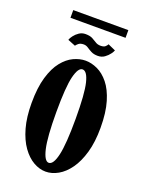

<svg xmlns="http://www.w3.org/2000/svg" viewBox="-140 -799 673 881"><g transform="rotate(20 196.0 -359.0)"><path d="M195 11Q165 11 135.2 -6Q105.5 -23 81 -57.2Q56.5 -91.5 42 -143Q27.5 -194.5 27.5 -263.5Q27.5 -338.5 42.8 -390Q58 -441.5 82.8 -472.2Q107.5 -503 137 -516.8Q166.5 -530.5 195 -530.5Q223.5 -530.5 253.2 -516.8Q283 -503 308 -472.2Q333 -441.5 348.5 -390Q364 -338.5 364 -263.5Q364 -194.5 349.2 -143Q334.5 -91.5 310 -57.2Q285.5 -23 255.5 -6Q225.5 11 195 11ZM195 -32Q217.5 -32 230 -86.5Q242.5 -141 242.5 -263.5Q242.5 -386 230 -437Q217.5 -488 195 -488Q174 -488 161.2 -437Q148.5 -386 148.5 -263.5Q148.5 -141 161.2 -86.5Q174 -32 195 -32ZM238.5 -570Q218.5 -570 205.5 -577Q192.5 -584 182.5 -590.8Q172.5 -597.5 161 -597.5Q144.5 -597.5 135.8 -590Q127 -582.5 124.5 -578L87 -593Q89.5 -602 98.8 -614.2Q108 -626.5 121.8 -635.8Q135.5 -645 152.5 -645Q174.5 -645 187 -638.2Q199.5 -631.5 209.8 -624.8Q220 -618 235 -618Q251 -618 258.2 -625Q265.5 -632 267.5 -637L304.5 -620.5Q302.5 -614 293.8 -602Q285 -590 271.2 -580Q257.5 -570 238.5 -570ZM61.5 -691.5V-729H330.5V-691.5Z"/></g></svg>

Font: Imbue Thin 10pt
Style: Bold
Weight: 700
Version: Version 1.102